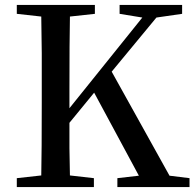

<svg xmlns="http://www.w3.org/2000/svg" viewBox="-20 -757 787 777"><path d="M747 -36V0H455V-36L542 -46L361 -382L261 -260V-158Q262 -97 263 -47L360 -36V0H48V-36L147 -47Q149 -144 149 -343V-542Q148 -625 147 -690L48 -701V-737H364V-701L263 -690Q261 -593 261 -394V-319L556 -686L464 -701V-737H717V-701L613 -686L432 -467L666 -46Z"/></svg>

Font: `n[OS CN SemiBold
Style: <[WOS[P|ûg*[NI>           
Weight: 600
Designer: Ryoko NISHIZUKA ¬âXZm¬º[P (kana & ideographs); Frank Grie√ühammer (Latin, Greek & Cyrillic); Wenlong ZHANG _ e¬á¬ü¬ô (b
Foundry: Adobe Systems Incorporated
Version: Version 1.00 April 7, 2017, initial release